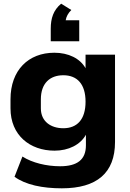

<svg xmlns="http://www.w3.org/2000/svg" viewBox="-20 -839 715 1053"><path d="M319.3 193.8C510.7 193.8 610.8 109.9 610.8 -60.1V-539.1H449.2V-464.8C419.4 -518.6 355 -549.8 278.3 -549.8C136.2 -549.8 37.6 -454.6 37.6 -294.4V-244.6C37.6 -97.7 143.6 -12.7 279.3 -12.7C356.4 -12.7 420.9 -45.4 451.2 -100.1V-42C451.2 36.1 404.3 72.8 309.6 72.8C235.8 72.8 157.2 54.2 103 19.5L59.6 130.4C120.1 174.8 213.4 193.8 319.3 193.8ZM414.6 -612.8V-728H340.3C343.8 -748 353 -766.1 371.1 -784.2L315.4 -818.8C272.9 -783.7 258.3 -738.3 258.3 -682.1V-612.8ZM327.1 -135.7C260.7 -135.7 204.1 -171.4 204.1 -244.6V-294.4C204.1 -382.3 253.9 -426.3 327.1 -426.3C403.3 -426.3 449.2 -377.9 449.2 -281.2C449.2 -184.1 403.3 -135.7 327.1 -135.7Z"/></svg>

Font: Winston ExtraBold
Style: Regular
Weight: 800
Designer: Vernon Adams, Kim Jin-seong, David Berlow, Cristiano Sobral
Foundry: The Winston Project Authors
Version: Version 3.004